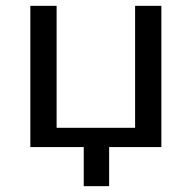

<svg xmlns="http://www.w3.org/2000/svg" viewBox="-20 -504 657 658"><path d="M443 -484V-66H174V-484H84V0H267V134H354V0H533V-484Z"/></svg>

Font: Gamestation Text
Style: Bold
Weight: 400
Designer: Jonas Hecksher
Foundry: Jonas Hecksher, Playtypeª, e-types AS
Version: Version 1.003